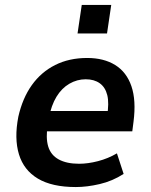

<svg xmlns="http://www.w3.org/2000/svg" viewBox="-20 -745 609 775"><path d="M286 10Q190 10 133 -24Q76 -58 56.5 -122Q37 -186 54 -274Q71 -349 108.5 -401.5Q146 -454 202.5 -482.5Q259 -511 332 -511Q399 -511 445 -482.5Q491 -454 510.5 -397Q530 -340 519 -254L514 -215H149L162 -297H431L412 -275Q421 -329 413 -361Q405 -393 382.5 -409Q360 -425 326 -425Q291 -425 260 -407Q229 -389 208 -354.5Q187 -320 177 -268L173 -244Q164 -189 174.5 -154Q185 -119 217 -101.5Q249 -84 299 -84Q335 -84 375.5 -94.5Q416 -105 452 -126L479 -43Q434 -14 382.5 -2Q331 10 286 10ZM293 -610 310 -725H429L412 -610Z"/></svg>

Font: Nunito Sans 7pt SemiCondensed
Style: Bold Italic
Weight: 700
Width: 4
Italic angle: -9°
Designer: Vernon Adams
Foundry: Vernon Adams
Version: Version 3.101;gftools[0.9.27]